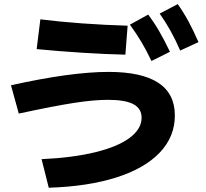

<svg xmlns="http://www.w3.org/2000/svg" viewBox="-20 -838 978 913"><path d="M653.3 -278.3Q653.3 -321.8 614.5 -342.5Q575.7 -363.3 493.2 -363.3Q425.8 -363.3 331.3 -348.6Q236.8 -334 69.3 -297.9L32.2 -432.6Q318.8 -496.1 496.1 -496.1Q811.5 -496.1 811.5 -289.1Q811.5 -188 739.7 -112.5Q668 -37.1 533 5.9Q397.9 48.8 211.9 54.7L177.7 -81.1Q325.2 -87.9 432.4 -114Q539.6 -140.1 596.4 -182.4Q653.3 -224.6 653.3 -278.3ZM154.3 -604.5 171.9 -746.1Q259.3 -734.9 370.4 -726.8Q481.4 -718.8 586.9 -715.8L576.2 -578.1Q482.9 -580.1 371.8 -587.2Q260.7 -594.2 154.3 -604.5ZM597.7 -720.7 684.6 -768.6Q713.4 -730.5 737.5 -688.7Q761.7 -647 788.1 -591.8L700.2 -547.9Q677.2 -596.7 652.8 -637.7Q628.4 -678.7 597.7 -720.7ZM739.3 -773.4 825.2 -818.4Q853.5 -778.3 876.5 -735.8Q899.4 -693.4 923.8 -637.7L836.9 -597.7Q814 -649.9 791 -691.2Q768.1 -732.4 739.3 -773.4Z"/></svg>

Font: Pretendard ExtraBold
Style: Regular
Weight: 800
Designer: Base glyphs from Inter by Rasmus Andersson; Hangeul glyphs from Noto Sans CJK(Source Han Sans) by Jang Soo-young and Kan
Foundry: Kil Hyung-jin
Version: Version 1.309